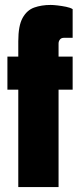

<svg xmlns="http://www.w3.org/2000/svg" viewBox="-20 -757 327 777"><path d="M54 0V-394H10V-528H54V-590Q54 -653 71.5 -684.5Q89 -716 118.5 -726.5Q148 -737 185 -737Q196 -737 213 -735Q230 -733 247.5 -729.5Q265 -726 274 -720V-604H239Q228 -604 222.5 -597Q217 -590 217 -581V-528H274V-394H217V0Z"/></svg>

Font: Archivo ExtraCondensed Black
Style: Regular
Weight: 900
Width: 2
Designer: Hector Gatti
Foundry: Omnibus-Type
Version: Version 2.001; ttfautohint (v1.8.3)